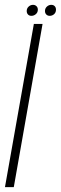

<svg xmlns="http://www.w3.org/2000/svg" viewBox="-40 -774 251 794"><path d="M-19.5 0H17L136 -675H100ZM90 -708.5Q100 -708.5 108.2 -715.5Q116.5 -722.5 116.5 -734Q116.5 -743 110.8 -748.5Q105 -754 96.5 -754Q86.5 -754 78.5 -746.8Q70.5 -739.5 70.5 -728.5Q70.5 -719.5 75.8 -714Q81 -708.5 90 -708.5ZM165.5 -708.5Q176 -708.5 183.8 -715.5Q191.5 -722.5 191.5 -734Q191.5 -743 186.2 -748.5Q181 -754 172 -754Q162 -754 154 -746.8Q146 -739.5 146 -728.5Q146 -719.5 151.5 -714Q157 -708.5 165.5 -708.5Z"/></svg>

Font: Anybody ExtraCondensed ExtraLight
Style: Italic
Weight: 250
Width: 2
Italic angle: -10°
Version: Version 1.113;gftools[0.9.25]